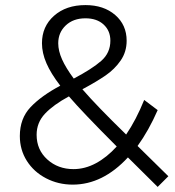

<svg xmlns="http://www.w3.org/2000/svg" viewBox="-20 -723 689 755"><path d="M483 -104Q384 3 266 3Q209 3 161 -22Q113 -47 85.5 -90.5Q58 -134 58 -188Q58 -257 100 -301.5Q142 -346 217 -386Q180 -434 162.5 -474.5Q145 -515 145 -553Q145 -619 192.5 -661Q240 -703 316 -703Q388 -703 433 -664Q478 -625 478 -563Q478 -519 454.5 -485Q431 -451 395.5 -426.5Q360 -402 304 -372Q361 -306 476 -194Q515 -251 547 -330L600 -290Q565 -210 521 -149L642 -30L600 12ZM270 -414Q342 -452 378 -483.5Q414 -515 414 -563Q414 -602 387.5 -626.5Q361 -651 316 -651Q268 -651 238.5 -623Q209 -595 209 -553Q209 -523 224 -489.5Q239 -456 270 -414ZM439 -147Q304 -282 251 -344Q190 -311 157 -276Q124 -241 124 -193Q124 -134 166 -96Q208 -58 269 -58Q314 -58 357 -81Q400 -104 439 -147Z"/></svg>

Font: Kalaa
Style: Regular
Weight: 400
Version: Version 1.20 June 5, 2016